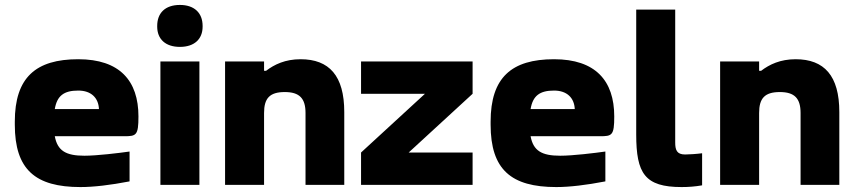

<svg xmlns="http://www.w3.org/2000/svg" viewBox="-20 -749 3457 778"><path d="M541 -277C541 -422 465 -509 297 -509C125 -509 40 -435 40 -256V-244C40 -62 123 9 306 9C360 9 427 1 505 -14V-135C463 -129 373 -118 322 -118C247 -118 213 -138 202 -197H483C532 -197 541 -200 541 -277ZM202 -307C211 -361 239 -382 297 -382C350 -382 379 -352 381 -307Z M630 -500V0H788V-500ZM617 -641C617 -591 650 -559 709 -559C768 -559 801 -591 801 -641V-644C801 -697 767 -729 709 -729C649 -729 617 -696 617 -644Z M892 -500V0H1050V-291C1050 -350 1072 -376 1134 -376C1194 -376 1218 -350 1218 -291V0H1375V-295C1375 -442 1314 -509 1198 -509C1136 -509 1092 -488 1058 -462H1050V-500Z M1443 -500V-369H1702L1443 -131V0H1895V-131H1636L1895 -369V-500Z M2469 -277C2469 -422 2393 -509 2225 -509C2053 -509 1968 -435 1968 -256V-244C1968 -62 2051 9 2234 9C2288 9 2355 1 2433 -14V-135C2391 -129 2301 -118 2250 -118C2175 -118 2141 -138 2130 -197H2411C2460 -197 2469 -200 2469 -277ZM2130 -307C2139 -361 2167 -382 2225 -382C2278 -382 2307 -352 2309 -307Z M2756 -123C2722 -123 2716 -142 2716 -172V-710H2558V-204C2558 -46 2593 9 2742 9C2769 9 2797 7 2825 2V-128C2804 -125 2769 -123 2756 -123Z M2898 -500V0H3056V-291C3056 -350 3078 -376 3140 -376C3200 -376 3224 -350 3224 -291V0H3381V-295C3381 -442 3320 -509 3204 -509C3142 -509 3098 -488 3064 -462H3056V-500Z"/></svg>

Font: LT Wave Alt Black
Style: Regular
Weight: 900
Designer: Daniel Lyons
Version: Version 2.5 (Glyphs App)